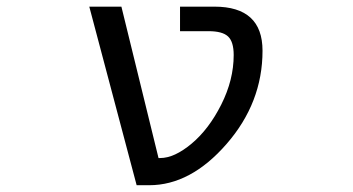

<svg xmlns="http://www.w3.org/2000/svg" viewBox="-20 -544 1040 566"><path d="M452.1 -78.1Q494.1 -78.1 544.9 -120.6Q595.7 -163.1 632.3 -235.8Q668.9 -308.6 668.9 -381.8Q668.9 -420.9 652.3 -436.5Q635.7 -452.1 594.7 -452.1H510.7V-524.4H612.3Q753.9 -524.4 753.9 -394.5Q753.9 -241.2 647.9 -119.6Q542 2 419.9 2H382.8L243.2 -524.4H337.9L447.3 -78.1Z"/></svg>

Font: Gen Shin Gothic Monospace Regular
Style: Regular
Weight: 400
Designer: [Source Han Sans]
Ryoko NISHIZUKA  (kana & ideographs); Paul D. Hunt (Latin, Greek & Cyrillic); Wenlong ZHANG  (bopomofo
Version: Version 1.002.20150607